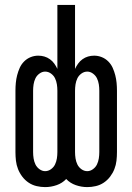

<svg xmlns="http://www.w3.org/2000/svg" viewBox="-20 -755 540 783"><path d="M164 8Q147 8 129.5 4Q112 0 97 -10Q82 -20 71 -34.5Q60 -49 53.5 -65.5Q47 -82 45 -99.5Q43 -117 43 -135V-385Q43 -401 44.5 -417Q46 -433 50 -448.5Q54 -464 60.5 -478.5Q67 -493 78.5 -504.5Q90 -516 105 -522Q120 -528 136 -528Q149 -528 161 -524.5Q173 -521 183.5 -513.5Q194 -506 201.5 -495.5Q209 -485 214 -474V-735H286V-474Q291 -485 298.5 -495.5Q306 -506 316.5 -513.5Q327 -521 339 -524.5Q351 -528 364 -528Q380 -528 395 -522Q410 -516 421.5 -504.5Q433 -493 439.5 -478.5Q446 -464 450 -448.5Q454 -433 455.5 -417Q457 -401 457 -385V-135Q457 -117 455 -99.5Q453 -82 446.5 -65.5Q440 -49 429 -34.5Q418 -20 403 -10Q388 0 370.5 4Q353 8 336 8Q312 8 289 0Q266 -8 250 -25Q234 -8 211 0Q188 8 164 8ZM336 -57Q348 -57 359 -65Q370 -73 375.5 -84.5Q381 -96 383 -109Q385 -122 385 -135V-385Q385 -398 383 -411Q381 -424 375.5 -435.5Q370 -447 359 -455Q348 -463 336 -463Q323 -463 312 -455Q301 -447 295.5 -435.5Q290 -424 288 -411Q286 -398 286 -385V-135Q286 -122 288 -109Q290 -96 295.5 -84.5Q301 -73 312 -65Q323 -57 336 -57ZM164 -57Q177 -57 188 -65Q199 -73 204.5 -84.5Q210 -96 212 -109Q214 -122 214 -135V-385Q214 -398 212 -411Q210 -424 204.5 -435.5Q199 -447 188 -455Q177 -463 164 -463Q152 -463 141 -455Q130 -447 124.5 -435.5Q119 -424 117 -411Q115 -398 115 -385V-135Q115 -122 117 -109Q119 -96 124.5 -84.5Q130 -73 141 -65Q152 -57 164 -57Z"/></svg>

Font: Moesevka
Style: Regular
Weight: 400
Monospace: yes
Designer: Belleve Invis
Foundry: Belleve Invis
Version: Version 32.5.0; ttfautohint (v1.8.4)